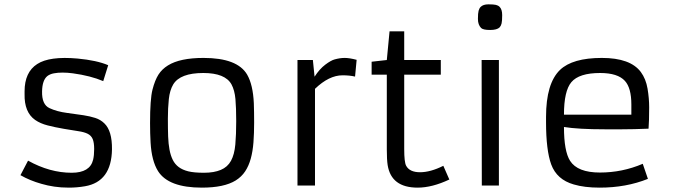

<svg xmlns="http://www.w3.org/2000/svg" viewBox="-20 -859 3122 889"><path d="M109.9 -115.2Q210.4 -59.1 312 -59.1Q396.5 -59.1 411.1 -119.1Q416 -139.6 416 -169.2Q416 -198.7 409.2 -215.1Q402.3 -231.4 386.2 -239.5Q370.1 -247.6 343.5 -251.5Q316.9 -255.4 275.9 -262.5Q234.9 -269.5 200.7 -278.3Q166.5 -287.1 142.6 -303.7Q91.8 -339.4 93.8 -423.8V-436Q93.8 -524.9 152.3 -562.5Q209 -599.6 339.4 -587.9Q428.2 -579.6 481 -557.1L458 -483.4Q399.4 -508.3 317.4 -519.5Q292 -522.9 269.8 -522.9Q247.6 -522.9 229.5 -519.5Q211.4 -516.1 199.2 -506.8Q175.8 -487.8 174.8 -436Q173.3 -375 209 -358.4Q243.2 -342.3 290 -336.2Q336.9 -330.1 366.7 -325.4Q396.5 -320.8 420.9 -313Q445.3 -305.2 462.9 -288.1Q499.5 -253.4 498.5 -167.5Q496.1 -17.6 373.5 3.4Q336.4 9.8 299.3 9.8Q262.2 9.8 231.2 5.1Q200.2 0.5 171.9 -7.8Q118.2 -22.9 74.7 -47.9Z M674.8 -289.1Q674.8 -399.9 686 -443.8Q697.3 -487.8 713.6 -513.4Q730 -539.1 757.8 -556.2Q813.5 -590.8 922.4 -590.8Q1079.6 -590.8 1124.5 -513.2Q1151.4 -466.3 1155.3 -380.9Q1156.7 -340.3 1156.7 -291.5Q1156.7 -242.7 1153.6 -200.4Q1150.4 -158.2 1141.1 -124.5Q1131.8 -90.8 1115.2 -65.7Q1098.6 -40.5 1071.3 -23.4Q1017.6 9.8 914.6 9.8Q760.3 9.8 711.9 -66.4Q682.1 -113.8 677.2 -199.2Q674.8 -240.2 674.8 -289.1ZM1051.8 -468.3Q1022.5 -521 921.4 -521Q814.5 -521 782.2 -468.3Q766.1 -441.4 761.7 -399.9Q757.3 -358.4 757.3 -309.6Q757.3 -260.7 758.5 -226.8Q759.8 -192.9 764.9 -165.8Q770 -138.7 780 -118.7Q790 -98.6 807.6 -85.4Q825.2 -72.3 851.8 -65.7Q878.4 -59.1 924.6 -59.1Q970.7 -59.1 1002.2 -72.3Q1033.7 -85.4 1049.6 -114.5Q1065.4 -143.6 1069.6 -189.9Q1073.7 -236.3 1073.7 -297.9Q1073.7 -359.4 1070.1 -400.4Q1066.4 -441.4 1051.8 -468.3Z M1565.9 -510.3Q1503.4 -510.3 1438.5 -447.8V0H1357.4V-581.1H1428.7L1436.5 -503.9Q1459.5 -539.6 1486.1 -559.6Q1512.7 -579.6 1529.8 -584Q1554.2 -590.8 1576.2 -590.8Q1598.1 -590.8 1631.3 -582L1624 -504.4Q1599.1 -510.3 1565.9 -510.3Z M2060.5 -27.8Q1981 9.8 1913.6 9.8Q1791.5 9.8 1774.9 -94.7Q1771 -119.6 1771 -167V-513.2H1700.7V-573.2L1771 -581.1L1783.7 -713.9H1851.6V-581.1H2021V-513.2H1851.6V-168.5Q1851.6 -108.4 1860.4 -91.8Q1876.5 -61.5 1924.8 -61.5Q1973.1 -61.5 2032.7 -91.3Z M2249.5 -720.2Q2216.8 -720.2 2207.5 -729.5Q2192.9 -744.6 2192.9 -771.2Q2192.9 -797.9 2196 -809.3Q2199.2 -820.8 2205.6 -827.1Q2217.3 -838.9 2241.5 -838.9Q2265.6 -838.9 2276.1 -836.4Q2286.6 -834 2293.5 -827.1Q2305.2 -815.4 2305.2 -788.8Q2305.2 -762.2 2302.5 -750.7Q2299.8 -739.3 2293.5 -732.4Q2281.2 -720.2 2249.5 -720.2ZM2210 -581.1H2290V0H2210.9Z M2980 -30.8Q2878.9 9.8 2756.8 9.8Q2686 9.8 2636.7 -4.9Q2558.1 -27.3 2532.2 -97.7Q2508.3 -163.6 2508.3 -293V-317.9Q2508.3 -472.7 2572.8 -535.2Q2630.9 -590.8 2766.6 -590.8Q2898.9 -590.8 2947.3 -525.4Q2970.7 -493.7 2978.3 -448.5Q2985.8 -403.3 2985.8 -362.3Q2985.8 -298.3 2982.9 -263.2Q2914.1 -260.3 2859.4 -260.3Q2859.4 -260.3 2780.8 -260.3Q2657.7 -260.3 2591.3 -271Q2591.3 -158.7 2619.6 -114.3Q2654.3 -60.1 2757.8 -60.1Q2861.3 -60.1 2956.1 -100.6ZM2903.3 -328.1V-375Q2903.3 -451.7 2873.5 -484.4Q2840.3 -521 2758.8 -521Q2661.1 -521 2625.5 -478.5Q2591.3 -438 2591.3 -328.1Z"/></svg>

Font: Armata
Style: Regular
Weight: 400
Designer: Viktoriya Grabowska
Foundry: Viktoriya Grabowska
Version: Version 1.003